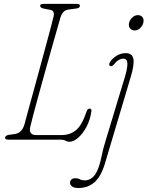

<svg xmlns="http://www.w3.org/2000/svg" viewBox="-20 -720 760 990"><path d="M292.5 0H23Q4 0 6.5 -11.5Q7 -21.5 27.5 -25L57 -29Q94 -35 106.5 -80Q111.5 -99 123.5 -143Q135.5 -187 151.5 -245.2Q167.5 -303.5 184.5 -366Q201.5 -428.5 216.8 -485Q232 -541.5 242.8 -582Q253.5 -622.5 256.5 -636Q259.5 -649 255.5 -658Q251.5 -667 240.5 -669L204.5 -676Q187 -679.5 187 -690.5Q187 -700 205 -700H377.5Q392 -700 392 -690Q392 -678 372 -676L332 -670.5Q302 -666.5 291 -627.5Q287.5 -616 276 -575.2Q264.5 -534.5 248 -476.5Q231.5 -418.5 213.5 -354Q195.5 -289.5 179.2 -230Q163 -170.5 151.2 -126.5Q139.5 -82.5 136 -66Q126.5 -23.5 167 -23.5H297Q341 -23.5 372 -49Q403 -74.5 426 -144Q431 -160 442 -160Q454 -160 451 -144Q444.5 -100.5 425.5 -65.2Q406.5 -30 382.8 -9.5Q359 11 338.5 11Q327.5 11 317.5 5.5Q307.5 0 292.5 0ZM674 -563Q659.5 -563 651 -573.2Q642.5 -583.5 645 -599.5Q648 -616 661.2 -629Q674.5 -642 691 -642Q706 -642 714.2 -632Q722.5 -622 719.5 -605.5Q717 -589.5 704 -576.2Q691 -563 674 -563ZM655 -326.5 521 123.5Q501 190 467 219.8Q433 249.5 384 249.5Q362 249.5 351.5 241.2Q341 233 341 222.5Q341 213.5 347.5 206.2Q354 199 368.5 199Q382.5 199 391.8 204.5Q401 210 419 210Q438.5 210 457 195Q475.5 180 489.5 140Q498 115.5 504.5 82.2Q511 49 524.5 5.5L624.5 -325Q637.5 -368.5 636.8 -393Q636 -417.5 616.5 -417.5Q590.5 -417.5 567 -387.5Q559 -377.5 549.5 -379Q540.5 -381.5 544.5 -394.5Q550 -410 574.5 -428Q599 -446 628 -446Q662.5 -446 667.8 -416.2Q673 -386.5 655 -326.5Z"/></svg>

Font: Fraunces 72pt SuperSoft Thin
Style: Italic
Weight: 100
Italic angle: -16°
Version: Version 1.000;[b76b70a41]